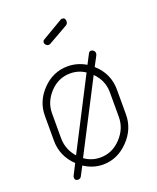

<svg xmlns="http://www.w3.org/2000/svg" viewBox="-136 -776 727 889"><g transform="rotate(-20 227.5 -331.0)"><path d="M227 -478Q274 -478 316 -453L341 -501Q345 -509 354 -509Q360 -509 366 -503.5Q372 -498 372 -490Q372 -485 369 -479L344 -432Q405 -378 405 -298V-176Q405 -104 351.5 -49Q298 6 227 6Q178 6 134 -23L111 21Q106 32 94 32Q78 32 78 17Q78 11 80 8L107 -45Q50 -100 50 -176V-298Q50 -370 102.5 -424Q155 -478 227 -478ZM370 -176V-298Q370 -356 327 -399L149 -54Q183 -29 227 -29Q285 -29 327.5 -74Q370 -119 370 -176ZM85 -176Q85 -120 123 -77L300 -421Q267 -443 227 -443Q168 -443 126.5 -398.5Q85 -354 85 -298ZM284 -658 189 -604Q184 -601 180 -601Q172 -601 166.5 -606.5Q161 -612 161 -619Q161 -628 169 -632L271 -692Q275 -694 278 -694Q294 -694 294 -676Q294 -664 284 -658Z"/></g></svg>

Font: Dosis
Style: ExtraLight
Weight: 250
Designer: Edgar Tolentino, Pablo Impallari, Igino Marini
Foundry: Edgar Tolentino, Pablo Impallari, Igino Marini
Version: Version 1.007